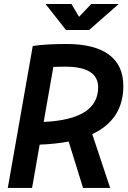

<svg xmlns="http://www.w3.org/2000/svg" viewBox="-20 -918 626 938"><path d="M18.1 0 140.1 -693.4Q204.6 -703.1 305.2 -703.1Q441.9 -703.1 512.2 -651.1Q582.5 -599.1 582.5 -497.6Q582.5 -334 430.7 -262.7L518.1 0H385.7L315.4 -226.6Q252 -214.4 173.8 -211.4L136.7 0ZM193.4 -322.3Q459.5 -334.5 459.5 -491.2Q459.5 -592.3 298.8 -592.3Q268.6 -592.3 240.7 -591.3ZM302.2 -771.5 202.6 -898.4H329.1L366.2 -835.9L425.8 -898.4H560.1L415.5 -771.5Z"/></svg>

Font: Cascadia Code PL SemiBold
Style: Italic
Weight: 600
Italic angle: -10°
Monospace: yes
Designer: Aaron Bell
Foundry: Saja Typeworks
Version: Version 2404.023; ttfautohint (v1.8.4)